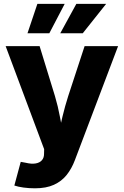

<svg xmlns="http://www.w3.org/2000/svg" viewBox="-20 -786 653 1013"><path d="M55.7 192.9 89.4 67.9 116.2 72.8Q146 80.1 167.7 76.4Q189.5 72.8 201.2 59.3Q212.9 45.9 212.4 23.9L212.9 1L9.8 -542.5H189L270 -278.8Q286.1 -224.6 296.1 -170.2Q306.2 -115.7 319.3 -54.2H283.2Q296.4 -115.7 309.6 -170.7Q322.8 -225.6 339.8 -278.8L426.3 -542.5H603L375 59.1Q358.4 103.5 331.8 137Q305.2 170.4 264.4 189Q223.6 207.5 164.6 207.5Q133.3 207.5 104.5 203.6Q75.7 199.7 55.7 192.9ZM240.2 -610.4H125L177.2 -765.6H321.3ZM416.5 -610.4H297.9L382.8 -765.6H540Z"/></svg>

Font: Inter 16pt ExtraBold
Style: Regular
Weight: 800
Version: Version 4.001;git-66647c0bb